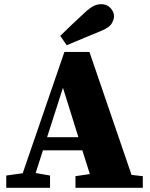

<svg xmlns="http://www.w3.org/2000/svg" viewBox="-20 -901 720 921"><path d="M282 -480 206 -243H356ZM10 0V-59L89 -70L289 -652H409L611 -62L665 -56V0H342V-56L411 -66L375 -180H186L151 -71L220 -59V0ZM269 -729Q298 -758 328 -786Q358 -814 386 -840Q412 -864 429.5 -872.5Q447 -881 466 -881Q493 -881 510 -862.5Q527 -844 527 -823Q527 -809 516.5 -789.5Q506 -770 468 -754Q425 -736 383.5 -719Q342 -702 300 -684Z"/></svg>

Font: Source Serif Pro Black
Style: Regular
Weight: 900
Designer: Frank Grießhammer
Foundry: Adobe Systems Incorporated
Version: Version 3.001;hotconv 1.0.111;makeotfexe 2.5.65597